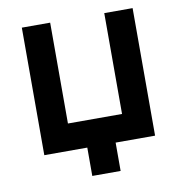

<svg xmlns="http://www.w3.org/2000/svg" viewBox="-78 -635 790 834"><g transform="rotate(-10 317.0 -218.0)"><path d="M436.5 -562.5V-117.7H197.9V-562.5H72.9V0H262.5V125H387.5V0H561.5V-562.5Z"/></g></svg>

Font: Manrope3 Bold
Style: Regular
Weight: 700
Designer: Mikhail Sharanda
Foundry: Mikhail Sharanda
Version: Version 3.000;PS 003.000;hotconv 1.0.88;makeotf.lib2.5.64775